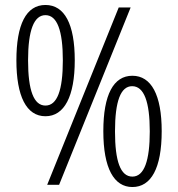

<svg xmlns="http://www.w3.org/2000/svg" viewBox="-20 -744 716 773"><path d="M163 -724C85 -724 46 -645 46 -501C46 -357 86 -276 163 -276C239 -276 281 -356 281 -501C281 -647 240 -724 163 -724ZM506 -714H458L170 0H218ZM163 -683C210 -683 233 -621 233 -501C233 -380 210 -319 163 -319C116 -319 93 -380 93 -501C93 -623 117 -683 163 -683ZM513 -439C437 -439 396 -363 396 -216C396 -66 439 9 513 9C588 9 631 -66 631 -216C631 -362 589 -439 513 -439ZM512 -397C560 -397 583 -334 583 -215C583 -98 561 -33 513 -33C465 -33 443 -95 443 -215C443 -337 466 -397 512 -397Z"/></svg>

Font: Noto Sans Arabic Cond Light
Style: Regular
Weight: 300
Width: 3
Designer: Monotype Design Team, Nadine Chahine, Nizar Qandah and Khaled Hosny
Foundry: Monotype Imaging Inc.
Version: Version 2.012